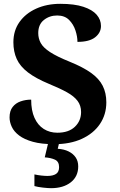

<svg xmlns="http://www.w3.org/2000/svg" viewBox="-20 -744 626 1004"><path d="M264 10Q197 10 152 -2.5Q107 -15 80 -35.5Q53 -56 41.5 -81Q30 -106 30 -130Q30 -164 46 -184.5Q62 -205 88 -214Q114 -223 143 -223Q143 -166 160.5 -127.5Q178 -89 209 -69.5Q240 -50 280 -50Q339 -50 371.5 -81Q404 -112 404 -158Q404 -192 385.5 -216.5Q367 -241 330 -261.5Q293 -282 237 -305Q167 -334 126 -365.5Q85 -397 67.5 -435.5Q50 -474 50 -523Q50 -584 82 -629Q114 -674 169.5 -699Q225 -724 295 -724Q369 -724 416 -708.5Q463 -693 485.5 -667Q508 -641 508 -608Q508 -573 477.5 -549Q447 -525 385 -525Q385 -553 374.5 -585Q364 -617 341 -640Q318 -663 279 -663Q239 -663 209.5 -639.5Q180 -616 180 -571Q180 -543 193 -519Q206 -495 242 -471.5Q278 -448 345 -421Q414 -393 456 -363Q498 -333 517 -295.5Q536 -258 536 -209Q536 -145 502.5 -95.5Q469 -46 408 -18Q347 10 264 10ZM247 240Q231 240 204.5 237Q178 234 160 229V168Q178 172 196.5 174Q215 176 228 176Q257 176 273 165.5Q289 155 289 130Q289 101 267.5 91Q246 81 214 78.8L235 -9H292L282 34Q315 36 339 48Q363 60 376 79.5Q389 99 389 126Q389 179 350 209.5Q311 240 247 240Z"/></svg>

Font: Noto Serif Thai
Style: Regular
Weight: 400
Designer: Monotype Design Team
Foundry: Monotype Imaging Inc.
Version: Version 2.001